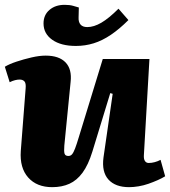

<svg xmlns="http://www.w3.org/2000/svg" viewBox="-21 -760 703 794"><path d="M-1 -484Q17 -495 47 -505Q77 -515 109.5 -522.5Q142 -530 168 -530Q223 -530 250 -502Q277 -474 271 -421L245 -158Q243 -134 246 -124.5Q249 -115 262 -115Q271 -115 277 -122Q283 -129 289.5 -146Q296 -163 305 -193L404 -516H597L574 -118Q573 -102 578.5 -94Q584 -86 594 -86Q606 -86 619 -89.5Q632 -93 643 -99L662 -31Q649 -23 631 -15Q613 -7 593 0Q573 7 552 10.5Q531 14 513 14Q456 14 427.5 -17.5Q399 -49 407 -109L445 -372L435 -375L361 -133Q344 -78 320.5 -46Q297 -14 266 0Q235 14 195 14Q131 14 95.5 -26Q60 -66 65 -136L85 -394Q87 -416 80 -423.5Q73 -431 60 -431Q52 -431 41.5 -428.5Q31 -426 19 -420ZM293 -570Q231 -570 195 -595.5Q159 -621 159 -663Q159 -698 183.5 -719Q208 -740 246 -740Q267 -740 281 -736Q295 -732 305 -729L304 -688Q303 -669 312 -658.5Q321 -648 340 -648Q367 -648 398 -666Q429 -684 469 -724L510 -677Q473 -640 437.5 -616Q402 -592 366.5 -581Q331 -570 293 -570Z"/></svg>

Font: Literata 18pt ExtraBold
Style: Italic
Weight: 800
Italic angle: -2°
Designer: Latin by Veronika Burian and Jose Scaglione. Greek by Irene Vlachou. Cyrillic by Vera Evstafieva
Foundry: TypeTogether
Version: Version 3.103;gftools[0.9.29]